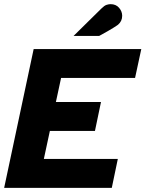

<svg xmlns="http://www.w3.org/2000/svg" viewBox="-43 -904 700 924"><path d="M-23 0 119 -668H637L607 -529H251L226 -413H443L414 -274H197L168 -139H524L495 0ZM311 -731Q347 -766 381.5 -800.5Q416 -835 445 -863Q459 -877 469.5 -880.5Q480 -884 489 -884Q515 -884 530 -866.5Q545 -849 545 -828Q545 -802 525 -785Q520 -781 505.5 -772Q491 -763 474.5 -753.5Q458 -744 446 -737.5Q434 -731 434 -731Z"/></svg>

Font: Atkinson Hyperlegible
Style: Bold Italic
Weight: 700
Italic angle: -12°
Designer: Elliott Scott, Megan Eiswerth, Linus Boman, Theodore Petrosky
Foundry: Braille Institute
Version: Version 1.006; ttfautohint (v1.8.3)